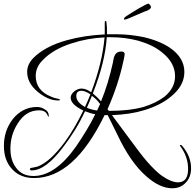

<svg xmlns="http://www.w3.org/2000/svg" viewBox="-20 -814 1047 1032"><path d="M906 198Q840 198 768 135Q682 61 611 -90Q602 -108 589 -134.5Q576 -161 559 -195H542Q378 143 163 143Q89 143 45 95Q1 48 1 -30Q1 -111 48 -173Q101 -239 179 -239Q202 -239 221 -226Q242 -215 242 -192Q242 -187 239 -185Q236 -197 230 -204Q220 -221 189 -221Q119 -221 75 -150Q36 -89 36 -15Q36 48 66 87Q98 132 160 132Q277 132 389 -27Q419 -71 445 -114Q471 -157 492 -200Q478 -202 464.5 -206.5Q451 -211 437 -216Q412 -162 382.5 -114.5Q353 -67 320 -24Q226 102 150 102Q141 102 141 95Q141 89 150 88Q155 87 163.5 85.5Q172 84 183 81Q218 67 253.5 34.5Q289 2 327 -49Q355 -87 380 -130Q405 -173 428 -220Q360 -252 360 -289Q360 -307 379 -323Q399 -338 418 -338Q443 -338 470 -318Q530 -476 542 -613Q451 -609 365 -581Q265 -549 210 -491Q172 -454 172 -406Q172 -327 256 -294Q267 -288 296 -282Q302 -281 302 -277Q302 -274 295 -274H293Q263 -274 235 -287Q207 -300 181 -322Q126 -368 126 -428Q126 -469 161 -504Q190 -533 234.5 -557Q279 -581 340 -598Q434 -624 543 -629V-694Q543 -701 549 -701Q552 -701 552 -696Q556 -668 555 -630H600Q641 -630 678 -626Q715 -622 750 -615Q838 -595 895 -556Q971 -503 971 -427Q971 -353 898 -294Q842 -248 756 -222Q717 -210 673.5 -203.5Q630 -197 582 -195Q614 -152 646 -108.5Q678 -65 711 -21Q755 39 791 77Q827 115 852 132Q901 166 937 166Q991 166 991 94Q991 29 950 -27Q947 -30 947 -32Q947 -35 950 -35Q956 -35 960 -29Q1007 27 1007 90Q1007 138 979 167Q951 198 906 198ZM565 -218Q618 -218 664 -223Q710 -228 751 -239Q819 -260 865 -295Q921 -342 921 -404Q921 -475 855 -529Q828 -552 795 -568Q762 -584 724 -595Q652 -614 573 -614H554Q545 -479 479 -312Q490 -303 501 -292.5Q512 -282 523 -269Q561 -361 587 -478Q588 -483 589 -490.5Q590 -498 593 -507Q602 -537 632 -537Q650 -537 650 -523Q650 -518 648 -507.5Q646 -497 642 -480Q615 -356 558 -227ZM437 -239Q445 -256 452 -273Q459 -290 466 -307Q452 -316 440.5 -321Q429 -326 418 -326Q390 -326 390 -298Q390 -265 437 -239ZM502 -220Q506 -229 510 -237.5Q514 -246 518 -255Q508 -269 496.5 -280Q485 -291 474 -299Q468 -283 461 -267.5Q454 -252 447 -235Q471 -224 502 -220ZM647 -709Q647 -710 646.5 -710.5Q646 -711 646 -712Q646 -714 648 -717.5Q650 -721 660 -728Q668 -733 686 -744.5Q704 -756 724.5 -768Q745 -780 761 -788Q777 -796 779 -794Q793 -784 791 -773Q788 -764 769 -756Q756 -752 741 -745Q726 -739 716.5 -734.5Q707 -730 692 -724Q670 -714 660.5 -711Q651 -708 647 -709Z"/></svg>

Font: Ruthie
Style: Regular
Weight: 400
Designer: Robert E. Leuschke
Foundry: Robert E. Leuschke
Version: Version 1.012